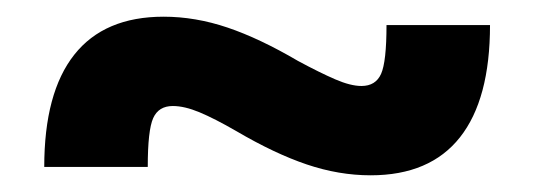

<svg xmlns="http://www.w3.org/2000/svg" viewBox="-20 -405 640 230"><path d="M424 -195Q386 -195 347.5 -208Q309 -221 263 -248Q237 -263 219 -270.5Q201 -278 187 -278Q170 -278 163.5 -263.5Q157 -249 157 -205H33Q33 -294 69 -339.5Q105 -385 176 -385Q214 -385 252.5 -372Q291 -359 337 -332Q363 -318 381.5 -310Q400 -302 413 -302Q430 -302 436.5 -316.5Q443 -331 443 -375H567Q567 -286 531 -240.5Q495 -195 424 -195Z"/></svg>

Font: M PLUS Code Latin Expanded SemiBold
Style: Regular
Weight: 600
Width: 7
Designer: Coji Morishita
Foundry: UNDERFOREST DESIGN
Version: Version 1.002; ttfautohint (v1.8.3)